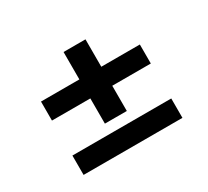

<svg xmlns="http://www.w3.org/2000/svg" viewBox="-115 -728 984 910"><g transform="rotate(-30 377.0 -273.0)"><path d="M106 -295V-399H647V-295ZM107 3V-103H648V3ZM316 -157V-549H436V-157Z"/></g></svg>

Font: Lexend Peta Medium
Style: Regular
Weight: 500
Designer: Bonnie Shaver-Troup, Thomas Jockin
Foundry: Lexend
Version: Version 1.007